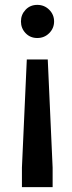

<svg xmlns="http://www.w3.org/2000/svg" viewBox="-20 -518 297 788"><path d="M202 -430Q202 -402 182 -382Q162 -362 133 -362Q104 -362 85 -382Q66 -402 66 -430Q66 -458 85 -478Q104 -498 133 -498Q162 -498 182 -478Q202 -458 202 -430ZM176 -274 196 170V250H70V170L90 -274Z"/></svg>

Font: Be Vietnam SemiBold
Style: Regular
Weight: 600
Designer: Gabriel Lam
Foundry: TypeRant
Version: Version 4.000